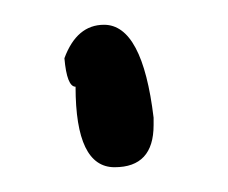

<svg xmlns="http://www.w3.org/2000/svg" viewBox="-20 -612 184 155"><path d="M64 -592Q95 -592 104 -517V-511Q104 -477 72.5 -477Q41 -477 41 -542Q34 -542 32 -565Q42 -592 64 -592Z"/></svg>

Font: Just Me Again Down Here
Style: Regular
Weight: 400
Designer: Kimberly Geswein
Foundry: Kimberly Geswein
Version: Version 1.002 2007